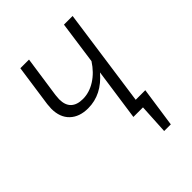

<svg xmlns="http://www.w3.org/2000/svg" viewBox="-192 -628 878 878"><g transform="rotate(-45 246.5 -189.0)"><path d="M363 -48H425L397 145H354L362 0H300L336 -252Q270 -174 182 -174Q126 -174 93.5 -205Q61 -236 61 -292Q61 -300 63 -320L92 -523H148L119 -323Q117 -305 117 -297Q117 -259 137 -240Q157 -221 195 -221Q237 -221 276.5 -246Q316 -271 345 -316L374 -523H430Z"/></g></svg>

Font: Fira Sans Condensed Light
Style: Italic
Weight: 300
Width: 3
Italic angle: -8°
Designer: Carrois Corporate & Edenspiekermann AG
Foundry: Carrois Corporate GbR & Edenspiekermann AG
Version: Version 4.203